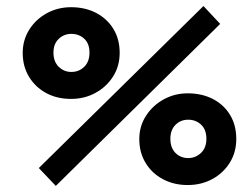

<svg xmlns="http://www.w3.org/2000/svg" viewBox="-20 -607 833 640"><path d="M166 12.7 109.4 -46.9 658.2 -586.9 713.9 -527.3ZM216.8 -277.3Q169.9 -277.3 133.8 -296.9Q97.7 -316.4 76.7 -351.1Q55.7 -385.7 55.7 -430.7Q55.7 -473.6 77.6 -508.3Q99.6 -543 136.2 -563Q172.9 -583 216.8 -583Q263.7 -583 300.3 -564Q336.9 -544.9 357.9 -510.7Q378.9 -476.6 378.9 -430.7Q378.9 -386.7 356.9 -352.1Q335 -317.4 298.3 -297.4Q261.7 -277.3 216.8 -277.3ZM217.8 -367.2Q243.2 -367.2 260.7 -384.3Q278.3 -401.4 278.3 -431.6Q278.3 -461.9 260.7 -478Q243.2 -494.1 217.8 -494.1Q193.4 -494.1 175.8 -477.5Q158.2 -460.9 158.2 -431.6Q158.2 -401.4 175.8 -384.3Q193.4 -367.2 217.8 -367.2ZM605.5 9.8Q559.6 9.8 522.9 -9.8Q486.3 -29.3 465.3 -64Q444.3 -98.6 444.3 -143.6Q444.3 -186.5 466.8 -221.2Q489.3 -255.9 525.9 -275.9Q562.5 -295.9 605.5 -295.9Q653.3 -295.9 689.9 -276.9Q726.6 -257.8 747.1 -223.6Q767.6 -189.5 767.6 -143.6Q767.6 -99.6 746.1 -64.9Q724.6 -30.3 688 -10.3Q651.4 9.8 605.5 9.8ZM607.4 -80.1Q631.8 -80.1 649.9 -97.2Q668 -114.3 668 -144.5Q668 -174.8 650.4 -191.4Q632.8 -208 607.4 -208Q582 -208 564.9 -190.9Q547.9 -173.8 547.9 -144.5Q547.9 -114.3 564.9 -97.2Q582 -80.1 607.4 -80.1Z"/></svg>

Font: Crimson Pro ExtraBold
Style: Italic
Weight: 800
Italic angle: -12°
Designer: Jacques Le Bailly
Foundry: Baron von Fonthausen
Version: Version 1.003